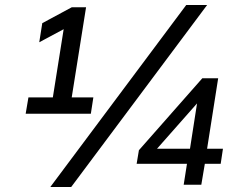

<svg xmlns="http://www.w3.org/2000/svg" viewBox="-20 -734 940 763"><path d="M82 -282 93 -347H190L233 -618L136 -566L148 -642L265 -705H322L265 -347H351L341 -282ZM263 9H180L720 -714H803ZM710 0 723 -83H523L532 -137L784 -423H847L803 -143H866L857 -83H794L780 0ZM735 -143 763 -323 604 -143Z"/></svg>

Font: Mulish Medium
Style: Italic
Weight: 500
Italic angle: -9°
Designer: Vernon Adams
Foundry: Vernon Adams
Version: Version 3.603; ttfautohint (v1.8.3)